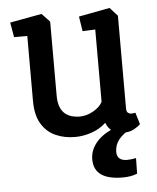

<svg xmlns="http://www.w3.org/2000/svg" viewBox="-50 -530 615 751"><g transform="rotate(-5 258.0 -154.5)"><path d="M230 4Q188 4 153.5 -11.5Q119 -27 98.5 -61Q78 -95 78 -151V-406H26L16 -464L141 -487L172 -454V-164Q172 -136 179.5 -118Q187 -100 199.5 -90.5Q212 -81 226.5 -77.5Q241 -74 255 -74Q282 -74 308.5 -89Q335 -104 345 -124V-408L295 -406L286 -464L408 -487L438 -454V-90Q438 -77 444 -72.5Q450 -68 457 -68Q463 -68 467.5 -69Q472 -70 473 -70L487 -24Q481 -17 463 -6.5Q445 4 419 4Q395 4 378 -7Q361 -18 352 -41Q329 -19 296 -7.5Q263 4 230 4ZM402 178Q289 178 289 97Q289 57 320 24.5Q351 -8 409 -25L453 -12Q417 8 401 29Q385 50 385 76Q385 111 425 111Q440 111 460 107L459 168Q435 178 402 178Z"/></g></svg>

Font: Kreon Light
Style: Regular
Weight: 400
Version: Version 2.002